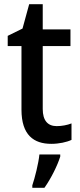

<svg xmlns="http://www.w3.org/2000/svg" viewBox="-20 -680 385 921"><path d="M252 -75C209 -75 185 -102 185 -157V-459H318V-539H185V-660H120L88 -543L17 -508V-459H83V-154C83 -32 142 10 226 10C263 10 300 2 323 -9V-88C303 -80 276 -75 252 -75ZM269 71V61H169C165 103 147 174 135 209V221H193C225 176 256 113 269 71Z"/></svg>

Font: Noto Sans Gujarati SemiCondensed Medium
Style: Regular
Weight: 500
Width: 4
Designer: Jelle Bosma - Monotype Design Team, Universal Thirst
Foundry: Monotype Imaging Inc.
Version: Version 2.106